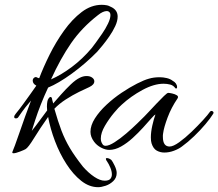

<svg xmlns="http://www.w3.org/2000/svg" viewBox="-20 -624 908 798"><path d="M388 154Q351 154 317.5 127.5Q284 101 256 57.5Q228 14 208.5 -37.5Q189 -89 180 -138Q146 -90 121.5 -50Q97 -10 86 -4Q81 -1 63 6Q45 13 36 13Q29 13 32 6Q34 2 42 -19.5Q50 -41 61 -73Q72 -105 84.5 -140Q97 -175 109 -206Q99 -195 86 -178.5Q73 -162 56 -137Q53 -132 46 -132Q39 -132 39 -138Q39 -144 46 -152Q60 -169 76 -191Q92 -213 107 -234Q122 -255 131 -268Q116 -276 116 -289Q116 -297 122.5 -301.5Q129 -306 136 -301Q140 -299 143 -299Q160 -344 186 -396.5Q212 -449 246 -496.5Q280 -544 319.5 -574Q359 -604 403 -604Q408 -604 413.5 -603.5Q419 -603 424 -602Q430 -601 435.5 -598Q441 -595 446 -593Q469 -580 469 -555Q469 -537 459 -515.5Q449 -494 434.5 -473Q420 -452 406 -435Q392 -418 384 -409Q335 -359 278.5 -318Q222 -277 180 -260Q164 -226 150 -190.5Q136 -155 126.5 -125.5Q117 -96 112 -80Q129 -101 144.5 -122.5Q160 -144 176 -165Q176 -169 175.5 -173Q175 -177 175 -181Q175 -187 175.5 -192.5Q176 -198 177 -203Q178 -209 182 -215Q186 -221 190 -221Q196 -221 197 -209Q198 -206 199 -202Q200 -198 201 -194Q214 -209 233.5 -231Q253 -253 274 -273Q295 -293 312 -301Q326 -308 340 -308Q354 -308 363 -301.5Q372 -295 372 -286Q372 -272 351 -262Q335 -255 308.5 -242Q282 -229 254 -211Q226 -193 206 -172Q221 -119 235.5 -81Q250 -43 270.5 -8.5Q291 26 325 69Q348 95 372 111Q396 127 415 127Q432 127 438.5 119.5Q445 112 445 101Q445 88 438.5 72.5Q432 57 425 47Q420 41 420 36Q420 33 424 33Q433 33 443 41Q448 47 456.5 64.5Q465 82 465 95Q465 115 451 128.5Q437 142 419 148Q401 154 388 154ZM192 -294Q235 -313 279 -346Q323 -379 361 -424Q366 -430 378 -446.5Q390 -463 404.5 -484Q419 -505 429 -526Q439 -547 439 -561Q439 -571 433 -575Q430 -578 424 -578Q408 -578 387 -561Q320 -509 275.5 -444.5Q231 -380 192 -294Z M663 10Q646 10 631.5 2Q617 -6 610 -28Q607 -37 607 -53Q607 -75 613 -102Q619 -129 626 -148Q621 -146 607.5 -130.5Q594 -115 574.5 -93.5Q555 -72 531.5 -50.5Q508 -29 483 -15Q458 -1 434 -1Q418 -1 400 -10.5Q382 -20 371 -35Q356 -55 356 -76Q356 -103 374.5 -132Q393 -161 422.5 -188.5Q452 -216 485.5 -238.5Q519 -261 549.5 -276.5Q580 -292 599 -297Q619 -303 644 -303Q658 -303 673 -299.5Q688 -296 698 -288Q706 -284 711 -277Q716 -270 716 -262Q716 -254 709 -257Q701 -269 687.5 -272.5Q674 -276 660 -276Q620 -276 572 -250Q524 -224 486 -189Q474 -179 453.5 -154.5Q433 -130 416 -101Q399 -72 399 -48Q399 -35 406 -25Q410 -18 419 -18Q433 -18 456.5 -33Q480 -48 505 -69.5Q530 -91 550.5 -111Q571 -131 580 -140Q585 -145 599.5 -160.5Q614 -176 631 -194Q648 -212 661.5 -225Q675 -238 679 -238Q684 -238 695.5 -235.5Q707 -233 715 -228Q723 -223 718 -215Q692 -177 676.5 -135.5Q661 -94 658 -70Q657 -66 657 -62.5Q657 -59 657 -55Q657 -15 685 -15Q700 -15 725 -33Q750 -51 776 -76Q802 -101 823.5 -124.5Q845 -148 853 -160Q856 -163 859 -163Q863 -163 866 -159.5Q869 -156 866 -151Q855 -133 834 -108Q813 -83 787 -58Q761 -33 736 -15Q723 -5 703 2.5Q683 10 663 10Z"/></svg>

Font: Allura
Style: Regular
Weight: 400
Designer: Robert E. Leuschke
Foundry: Robert E. Leuschke
Version: Version 1.110